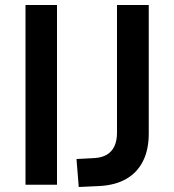

<svg xmlns="http://www.w3.org/2000/svg" viewBox="-20 -739 696 768"><path d="M82 0V-719H208V0ZM295 9 286 -103 361 -107Q389 -109 408.5 -121Q428 -133 438 -155Q448 -177 448 -208V-719H575V-205Q575 -141 552.5 -95.5Q530 -50 487 -24.5Q444 1 381 5Z"/></svg>

Font: Nunitoga
Style: Bold
Weight: 700
Designer: Vernon Adams
Foundry: Vernon Adams
Version: Version 1.0